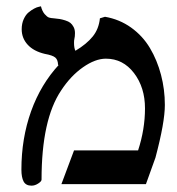

<svg xmlns="http://www.w3.org/2000/svg" viewBox="-20 -584 560 609"><path d="M296.9 -525.9 313 -530.8Q358.9 -522.9 395.8 -496.6Q432.6 -470.2 455.6 -431.6Q478.5 -393.1 490.7 -346.7Q502.9 -300.3 502.9 -251Q502.9 -195.8 473.1 -84L442.9 0H174.8L214.8 -106.9H418Q439.9 -173.8 439.9 -240.2Q439.9 -306.6 405 -352.3Q370.1 -397.9 315.9 -397.9Q282.2 -397.9 243.2 -370.6Q204.1 -343.3 173.8 -296.9Q111.8 -204.6 111.8 -14.2Q111.8 -8.8 101.3 -2Q90.8 4.9 80.1 4.9Q62 4.9 54.9 -8.3Q47.9 -21.5 47.9 -45.9Q47.9 -145 78.6 -231Q109.4 -316.9 168 -379.9L164.1 -377Q164.1 -394 155.5 -401.4Q147 -408.7 122.1 -413.1Q86.9 -421.4 67.9 -442.1Q48.8 -462.9 48.8 -491.2Q48.8 -509.3 55.2 -523.2Q61.5 -537.1 70.3 -544.4Q79.1 -551.8 88.1 -556.6Q97.2 -561.5 103.5 -562.5L109.9 -564Q113.8 -548.3 121.6 -539.3Q129.4 -530.3 135.5 -528.3Q141.6 -526.4 150.9 -525.9Q162.1 -524.9 169.4 -523.7Q176.8 -522.5 187 -519.3Q197.3 -516.1 203.1 -511.5Q209 -506.8 213.4 -498.5Q217.8 -490.2 217.8 -479Q217.8 -467.8 215.8 -460Q214.8 -456.1 214.8 -448.2Q214.8 -431.6 219.2 -422.9Q254.9 -444.3 274.2 -468.3Q293.5 -492.2 296.9 -525.9Z"/></svg>

Font: Linear Smooth
Style: Bold
Weight: 700
Designer: Philipp H. Poll, Flanker
Foundry: Philipp H. Poll, reworked by Flanker
Version: Version 1.061 | FøM Fix